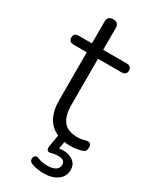

<svg xmlns="http://www.w3.org/2000/svg" viewBox="-214 -700 772 949"><g transform="rotate(30 172.0 -225.0)"><path d="M214 191Q196 191 177.5 188Q159 185 144 179Q130 173 128.5 161Q127 149 134.5 141Q142 133 157 139Q178 149 214 149Q241 149 257.5 138.5Q274 128 274 109Q274 80 236 80Q219 80 202 84Q185 90 178 84Q170 79 173 60L184 -7Q101 -43 101 -163V-434H27Q-2 -434 -2 -460Q-2 -485 27 -485H101V-609Q101 -641 133 -641Q165 -641 165 -609V-485H298Q327 -485 327 -460Q327 -434 298 -434H165V-171Q165 -110 189.5 -78.5Q214 -47 271 -47Q291 -47 304.5 -51.5Q318 -56 327 -56Q335 -56 340.5 -50.5Q346 -45 346 -31Q346 -21 342.5 -13.5Q339 -6 329 -3Q318 1 299 4.5Q280 8 264 8Q244 8 227 5L220 46L242 44Q277 44 300 61Q323 78 323 110Q323 147 293 169Q263 191 214 191Z"/></g></svg>

Font: Chiron GoRound TC L
Style: Regular
Weight: 300
Designer: Ryoko NISHIZUKA 西塚涼子 (kana, bopomofo & ideographs); Paul D. Hunt (Latin, Greek & Cyrillic); Sandoll Communications 산돌커뮤니
Foundry: Adobe
Version: Version 1.000;hotconv 1.1.1;makeotfexe 2.6.0